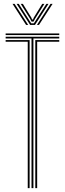

<svg xmlns="http://www.w3.org/2000/svg" viewBox="-20 -973 336 993"><path d="M143 0V-774.2H9.2V-783H286.5V-774.2H152.8V0ZM123.5 0V-757.2H9.2V-765.8H133.2V0ZM162.5 0V-765.8H286.5V-757.2H172.2V0ZM9.2 -791.5V-800H286.5V-791.5ZM44.8 -953H55.5L125.8 -844H115ZM66 -953H77L130.2 -869.5L141.5 -852.2H155.2L166.2 -869.5L219.8 -953H230.8L160.8 -844H136ZM87.2 -953H98.2L142.5 -881.2L145.5 -872.5H151.2L154.2 -881.2L198.5 -953H209.5L161.2 -875.8L153.5 -861.2H143.2L135.8 -875.8ZM241.2 -953H252L181.5 -844H171Z"/></svg>

Font: Big Shoulders Inline Text Thin ExtraLight
Style: Regular
Weight: 250
Version: Version 2.002